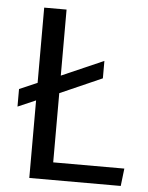

<svg xmlns="http://www.w3.org/2000/svg" viewBox="-51 -730 596 772"><g transform="rotate(5 247.5 -344.0)"><path d="M96.2 0V-313L23.9 -281.7V-352.5L96.2 -383.8V-687.5H186.5V-420.9L356 -495.1V-424.8L186.5 -350.1V-70.8H473.6L465.3 0Z"/></g></svg>

Font: Mako
Style: Regular
Weight: 400
Designer: vernon adams
Foundry: vernon adams
Version: Version 1.100; ttfautohint (v1.8.4.7-5d5b);gftools[0.9.33]